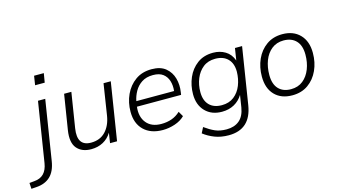

<svg xmlns="http://www.w3.org/2000/svg" viewBox="-213 -1029 2740 1562"><g transform="rotate(-15 1156.5 -248.5)"><path d="M132 -613 144 -690H226L213 -613ZM-115 193 -118 143 -76 139Q24 132 42 19L122 -485H183L103 18Q90 101 46 143Q2 185 -71 190Z M440 8Q361 8 320 -40.5Q279 -89 295 -191L342 -485H403L356 -190Q333 -44 452 -44Q528 -44 574 -92.5Q620 -141 633 -222L674 -485H735L658 0H599L612 -85Q585 -40 540.5 -16Q496 8 440 8Z M1043 8Q942 8 884 -48Q826 -104 826 -203Q826 -281 856.5 -347Q887 -413 943.5 -453.5Q1000 -494 1080 -494Q1155 -494 1198 -458.5Q1241 -423 1256.5 -367.5Q1272 -312 1262 -250L1259 -230H887Q877 -146 919 -94.5Q961 -43 1044 -43Q1091 -43 1131 -57Q1171 -71 1204 -102L1229 -59Q1196 -26 1145 -9Q1094 8 1043 8ZM1079 -445Q1022 -445 984 -420Q946 -395 924 -356Q902 -317 894 -275H1212Q1217 -322 1205 -360.5Q1193 -399 1162.5 -422Q1132 -445 1079 -445Z M1550 188Q1485 188 1433 168Q1381 148 1340 116L1364 69Q1408 101 1448.5 119Q1489 137 1545 137Q1611 137 1652.5 102.5Q1694 68 1706 -4L1722 -106Q1695 -61 1650 -36Q1605 -11 1546 -11Q1459 -11 1406.5 -65Q1354 -119 1354 -209Q1354 -283 1382 -348Q1410 -413 1464.5 -453.5Q1519 -494 1598 -494Q1655 -494 1700 -467Q1745 -440 1765 -384L1781 -485H1841L1765 -7Q1734 188 1550 188ZM1559 -63Q1620 -63 1661.5 -95.5Q1703 -128 1724 -181Q1745 -234 1746 -295Q1746 -365 1708 -403.5Q1670 -442 1602 -442Q1541 -442 1500 -409.5Q1459 -377 1437.5 -324.5Q1416 -272 1416 -211Q1416 -140 1453.5 -101.5Q1491 -63 1559 -63Z M2134 8Q2040 8 1986 -48Q1932 -104 1932 -203Q1932 -282 1961.5 -348Q1991 -414 2047 -454Q2103 -494 2181 -494Q2274 -494 2328.5 -437.5Q2383 -381 2383 -283Q2383 -203 2353 -137Q2323 -71 2267.5 -31.5Q2212 8 2134 8ZM2136 -43Q2196 -43 2237 -76Q2278 -109 2299.5 -164Q2321 -219 2321 -285Q2321 -362 2283 -402Q2245 -442 2178 -442Q2119 -442 2077.5 -409Q2036 -376 2015 -321Q1994 -266 1994 -200Q1994 -123 2031.5 -83Q2069 -43 2136 -43Z"/></g></svg>

Font: Nunito Sans Light
Style: Italic
Weight: 300
Italic angle: -9°
Designer: Vernon Adams
Foundry: Vernon Adams
Version: Version 3.006; ttfautohint (v1.8.3)